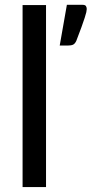

<svg xmlns="http://www.w3.org/2000/svg" viewBox="-20 -758 372 778"><path d="M71.5 0ZM166.5 -737.5V0H71.5V-737.5ZM314 -738.5Q325.5 -738.5 328.5 -733Q331.5 -727.5 331.5 -721.5Q331.5 -717 329.8 -708.8Q328 -700.5 323.2 -685.8Q318.5 -671 310.2 -648.2Q302 -625.5 289 -592Q283.5 -580.5 276 -577Q268.5 -573.5 255.5 -573.5H222L251 -738.5Z"/></svg>

Font: Lato Medium
Style: Regular
Weight: 500
Designer: Lukasz Dziedzic
Foundry: tyPoland Lukasz Dziedzic
Version: Version 2.006; 2014-01-15